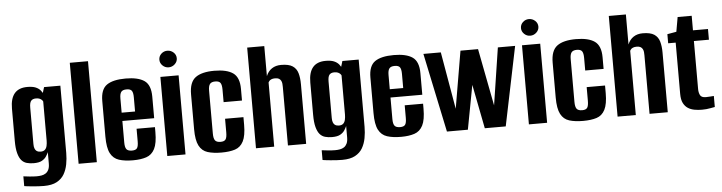

<svg xmlns="http://www.w3.org/2000/svg" viewBox="-47 -866 4501 1197"><g transform="rotate(-5 2203.5 -267.5)"><path d="M186 119Q172 119 152 118Q132 117 112.5 115Q93 113 79.5 111.5Q66 110 63 109V48Q76 50 102 52.5Q128 55 146 55Q162 55 176.5 52.5Q191 50 202.5 42.5Q214 35 221 20.5Q228 6 228 -18V-89Q223 -77 213.5 -62.5Q204 -48 186 -38Q168 -28 135 -28Q111 -28 91.5 -33.5Q72 -39 58.5 -54.5Q45 -70 37 -99.5Q29 -129 29 -177V-379Q29 -442 55.5 -473.5Q82 -505 136 -505Q168 -505 187.5 -497Q207 -489 219 -474.5Q231 -460 238 -441L223 -439L240 -495H342V-74Q342 -38 335.5 -3.5Q329 31 313 58.5Q297 86 266.5 102.5Q236 119 186 119ZM184 -96Q201 -96 210.5 -104.5Q220 -113 223.5 -128.5Q227 -144 227 -161V-406Q225 -411 220 -416Q215 -421 206.5 -425Q198 -429 183 -429Q163 -429 153 -417.5Q143 -406 143 -375V-147Q143 -130 147 -119.5Q151 -109 157.5 -104Q164 -99 171 -97.5Q178 -96 184 -96Z M413 0V-632H527V0Z M753 8Q701 8 665.5 -3.5Q630 -15 612 -49.5Q594 -84 594 -154V-377Q594 -450 633 -477Q672 -504 751 -504Q829 -504 868 -477Q907 -450 907 -377V-242H708V-107Q708 -77 717.5 -65Q727 -53 752 -53Q775 -53 783.5 -64.5Q792 -76 792 -107V-186H907V-155Q907 -85 889 -50Q871 -15 836.5 -3.5Q802 8 753 8ZM708 -294H792V-383Q792 -412 783.5 -424Q775 -436 751 -436Q727 -436 717.5 -424Q708 -412 708 -383Z M968 0V-495H1082V0ZM1025 -550Q1003 -550 987 -565.5Q971 -581 971 -602Q971 -624 987 -639Q1003 -654 1025 -654Q1047 -654 1063.5 -639Q1080 -624 1080 -602Q1080 -581 1063.5 -565.5Q1047 -550 1025 -550Z M1307 8Q1256 8 1220.5 -3Q1185 -14 1167 -48.5Q1149 -83 1149 -152V-370Q1149 -446 1188 -475Q1227 -504 1306 -504Q1384 -504 1423 -476.5Q1462 -449 1462 -377V-304H1347V-383Q1347 -412 1338.5 -424.5Q1330 -437 1306 -437Q1282 -437 1272.5 -424.5Q1263 -412 1263 -383V-115Q1263 -84 1272.5 -71.5Q1282 -59 1307 -59Q1330 -59 1338.5 -71Q1347 -83 1347 -115V-200H1462V-152Q1462 -84 1444 -49Q1426 -14 1391.5 -3Q1357 8 1307 8Z M1523 0V-630H1630V-442Q1642 -472 1666 -488Q1690 -504 1724 -504Q1772 -504 1796 -488Q1820 -472 1828.5 -442.5Q1837 -413 1837 -373V0H1723V-366Q1723 -377 1722 -387Q1721 -397 1716.5 -405.5Q1712 -414 1703.5 -419Q1695 -424 1679 -424Q1665 -424 1656 -420Q1647 -416 1643 -411Q1639 -406 1637 -402V0Z M2053 119Q2039 119 2019 118Q1999 117 1979.5 115Q1960 113 1946.5 111.5Q1933 110 1930 109V48Q1943 50 1969 52.5Q1995 55 2013 55Q2029 55 2043.5 52.5Q2058 50 2069.5 42.5Q2081 35 2088 20.5Q2095 6 2095 -18V-89Q2090 -77 2080.5 -62.5Q2071 -48 2053 -38Q2035 -28 2002 -28Q1978 -28 1958.5 -33.5Q1939 -39 1925.5 -54.5Q1912 -70 1904 -99.5Q1896 -129 1896 -177V-379Q1896 -442 1922.5 -473.5Q1949 -505 2003 -505Q2035 -505 2054.5 -497Q2074 -489 2086 -474.5Q2098 -460 2105 -441L2090 -439L2107 -495H2209V-74Q2209 -38 2202.5 -3.5Q2196 31 2180 58.5Q2164 86 2133.5 102.5Q2103 119 2053 119ZM2051 -96Q2068 -96 2077.5 -104.5Q2087 -113 2090.5 -128.5Q2094 -144 2094 -161V-406Q2092 -411 2087 -416Q2082 -421 2073.5 -425Q2065 -429 2050 -429Q2030 -429 2020 -417.5Q2010 -406 2010 -375V-147Q2010 -130 2014 -119.5Q2018 -109 2024.5 -104Q2031 -99 2038 -97.5Q2045 -96 2051 -96Z M2431 8Q2379 8 2343.5 -3.5Q2308 -15 2290 -49.5Q2272 -84 2272 -154V-377Q2272 -450 2311 -477Q2350 -504 2429 -504Q2507 -504 2546 -477Q2585 -450 2585 -377V-242H2386V-107Q2386 -77 2395.5 -65Q2405 -53 2430 -53Q2453 -53 2461.5 -64.5Q2470 -76 2470 -107V-186H2585V-155Q2585 -85 2567 -50Q2549 -15 2514.5 -3.5Q2480 8 2431 8ZM2386 -294H2470V-383Q2470 -412 2461.5 -424Q2453 -436 2429 -436Q2405 -436 2395.5 -424Q2386 -412 2386 -383Z M2718 0 2614 -495H2723L2785 -137L2846 -495H2956L3025 -137L3080 -495H3188L3086 0H2955L2901 -276L2849 0Z M3231 0V-495H3345V0ZM3288 -550Q3266 -550 3250 -565.5Q3234 -581 3234 -602Q3234 -624 3250 -639Q3266 -654 3288 -654Q3310 -654 3326.5 -639Q3343 -624 3343 -602Q3343 -581 3326.5 -565.5Q3310 -550 3288 -550Z M3570 8Q3519 8 3483.5 -3Q3448 -14 3430 -48.5Q3412 -83 3412 -152V-370Q3412 -446 3451 -475Q3490 -504 3569 -504Q3647 -504 3686 -476.5Q3725 -449 3725 -377V-304H3610V-383Q3610 -412 3601.5 -424.5Q3593 -437 3569 -437Q3545 -437 3535.5 -424.5Q3526 -412 3526 -383V-115Q3526 -84 3535.5 -71.5Q3545 -59 3570 -59Q3593 -59 3601.5 -71Q3610 -83 3610 -115V-200H3725V-152Q3725 -84 3707 -49Q3689 -14 3654.5 -3Q3620 8 3570 8Z M3786 0V-630H3893V-442Q3905 -472 3929 -488Q3953 -504 3987 -504Q4035 -504 4059 -488Q4083 -472 4091.5 -442.5Q4100 -413 4100 -373V0H3986V-366Q3986 -377 3985 -387Q3984 -397 3979.5 -405.5Q3975 -414 3966.5 -419Q3958 -424 3942 -424Q3928 -424 3919 -420Q3910 -416 3906 -411Q3902 -406 3900 -402V0Z M4314 3Q4291 3 4268 -1Q4245 -5 4227 -16.5Q4209 -28 4198 -49.5Q4187 -71 4187 -107V-428H4140V-485L4197 -495L4213 -586H4301V-495H4395V-428H4301V-127Q4301 -106 4309 -89.5Q4317 -73 4345 -73Q4358 -73 4375 -74.5Q4392 -76 4395 -76V-7Q4392 -7 4367.5 -2Q4343 3 4314 3Z"/></g></svg>

Font: Alumni Sans Thin
Style: Bold
Weight: 700
Version: Version 1.018